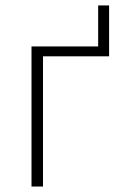

<svg xmlns="http://www.w3.org/2000/svg" viewBox="-20 -682 435 702"><path d="M95.2 0V-512.2H338.9V-662.1H378.9V-476.1H137.2V0Z"/></svg>

Font: Clear Sans Thin
Style: Regular
Weight: 250
Foundry: Intel Corporation
Version: Version 1.00